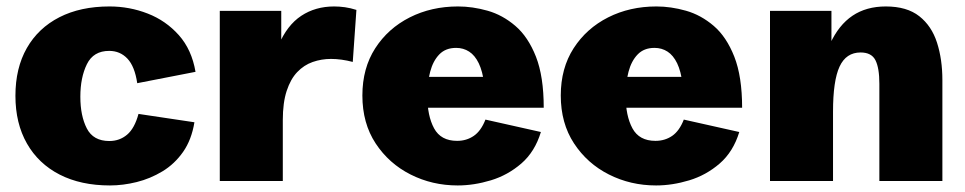

<svg xmlns="http://www.w3.org/2000/svg" viewBox="-20 -561 2991 595"><path d="M320.8 13.7Q230.5 13.7 164.8 -20Q99.1 -53.7 63.5 -116.2Q27.8 -178.7 27.8 -264.2Q27.8 -350.1 63.2 -412.1Q98.6 -474.1 164.1 -507.6Q229.5 -541 319.3 -541Q381.3 -541 437.7 -519Q494.1 -497.1 534.2 -452.1Q574.2 -407.2 585.9 -338.4L405.3 -303.2Q397.5 -355.5 374.8 -379.4Q352.1 -403.3 318.4 -403.3Q269.5 -403.3 249.3 -362.1Q229 -320.8 229 -261.2Q229 -202.1 249 -163.1Q269 -124 318.8 -124Q350.6 -124 373.8 -143.6Q397 -163.1 409.2 -208L582.5 -182.1Q573.7 -127.9 547.4 -90.3Q521 -52.7 483.4 -30Q445.8 -7.3 403.6 3.2Q361.3 13.7 320.8 13.7Z M661.1 0V-527.3H851.6V-403.3L843.3 -420.9Q869.6 -482.9 913.6 -512Q957.5 -541 1015.6 -541Q1031.7 -541 1049.1 -538.6Q1066.4 -536.1 1084.5 -530.3L1073.2 -369.1Q1037.6 -378.4 1005.9 -378.4Q976.1 -378.4 949 -368.9Q921.9 -359.4 901.1 -337.6Q880.4 -315.9 868.4 -279.3Q856.4 -242.7 856.4 -189V0Z M1398.4 13.7Q1319.3 13.7 1252.2 -20.3Q1185.1 -54.2 1144 -116.7Q1103 -179.2 1103 -265.1Q1103 -349.6 1142.8 -411.4Q1182.6 -473.1 1249.8 -507.1Q1316.9 -541 1399.4 -541Q1444.3 -541 1491 -527.8Q1537.6 -514.6 1577.1 -480.7Q1616.7 -446.8 1640.9 -385.3Q1665 -323.7 1665 -227.1H1228.5V-322.8H1489.7L1480.5 -300.8Q1475.6 -340.3 1463.6 -365Q1451.7 -389.6 1433.8 -401.1Q1416 -412.6 1393.6 -412.6Q1360.8 -412.6 1341.3 -392.3Q1321.8 -372.1 1313 -338.4Q1304.2 -304.7 1304.2 -264.2Q1304.2 -202.1 1325.2 -163.3Q1346.2 -124.5 1396.5 -124.5Q1425.8 -124.5 1448.2 -139.9Q1470.7 -155.3 1484.4 -190.4L1656.2 -151.9Q1637.7 -90.8 1595.7 -54.4Q1553.7 -18.1 1501.2 -2.2Q1448.7 13.7 1398.4 13.7Z M2013.2 13.7Q1934.1 13.7 1866.9 -20.3Q1799.8 -54.2 1758.8 -116.7Q1717.8 -179.2 1717.8 -265.1Q1717.8 -349.6 1757.6 -411.4Q1797.4 -473.1 1864.5 -507.1Q1931.6 -541 2014.2 -541Q2059.1 -541 2105.7 -527.8Q2152.3 -514.6 2191.9 -480.7Q2231.4 -446.8 2255.6 -385.3Q2279.8 -323.7 2279.8 -227.1H1843.3V-322.8H2104.5L2095.2 -300.8Q2090.3 -340.3 2078.4 -365Q2066.4 -389.6 2048.6 -401.1Q2030.8 -412.6 2008.3 -412.6Q1975.6 -412.6 1956.1 -392.3Q1936.5 -372.1 1927.7 -338.4Q1918.9 -304.7 1918.9 -264.2Q1918.9 -202.1 1939.9 -163.3Q1960.9 -124.5 2011.2 -124.5Q2040.5 -124.5 2063 -139.9Q2085.4 -155.3 2099.1 -190.4L2271 -151.9Q2252.4 -90.8 2210.4 -54.4Q2168.5 -18.1 2116 -2.2Q2063.5 13.7 2013.2 13.7Z M2366.2 0V-527.3H2556.6V-403.8L2552.7 -425.8Q2579.1 -483.4 2621.8 -512.2Q2664.6 -541 2725.1 -541Q2790.5 -541 2828.9 -510.7Q2867.2 -480.5 2883.8 -428.7Q2900.4 -377 2900.4 -313V0H2705.1V-301.3Q2705.1 -350.6 2692.9 -374.5Q2680.7 -398.4 2647 -398.4Q2602.1 -398.4 2581.8 -354.7Q2561.5 -311 2561.5 -214.8V0Z"/></svg>

Font: Schibsted Grotesk Black
Style: Regular
Weight: 900
Designer: Bakken & Baeck AS, Henrik Kongsvoll
Foundry: Schibsted ASA
Version: Version 1.100;gftools[0.9.25]